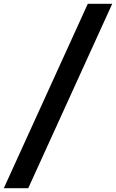

<svg xmlns="http://www.w3.org/2000/svg" viewBox="-54 -843 608 1006"><path d="M-34 143 406 -823H534L94 143Z"/></svg>

Font: Iosevka Curly Extrabold
Style: Italic
Weight: 800
Italic angle: -9°
Monospace: yes
Designer: Belleve Invis
Foundry: Belleve Invis
Version: Version 22.1.2; ttfautohint (v1.8.4)